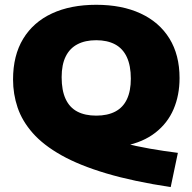

<svg xmlns="http://www.w3.org/2000/svg" viewBox="-20 -623 804 802"><path d="M693 158.5Q537.5 135 424.8 101.5Q312 68 236.5 25.5Q161 -17 116.8 -67.2Q72.5 -117.5 53.5 -173.8Q34.5 -230 34.5 -291Q34.5 -391.5 76.8 -461Q119 -530.5 197 -566.8Q275 -603 382 -603Q489 -603 567.2 -566.8Q645.5 -530.5 687.8 -462Q730 -393.5 730 -297Q730 -225 705 -166.8Q680 -108.5 629 -68.8Q578 -29 501.2 -13.8Q424.5 1.5 320.5 -12.5L387 -57.5Q439.5 -40 494.2 -26Q549 -12 606.2 -2Q663.5 8 723 15.5ZM382 -140Q429 -140 461.5 -157Q494 -174 510.2 -208.5Q526.5 -243 526.5 -294.5Q526.5 -348.5 509.8 -384.5Q493 -420.5 460.5 -437.8Q428 -455 382 -455Q336 -455 303.8 -438.2Q271.5 -421.5 254.5 -387.2Q237.5 -353 237.5 -300.5Q237.5 -245.5 254 -209.8Q270.5 -174 302.8 -157Q335 -140 382 -140Z"/></svg>

Font: Encode Sans SC SemiExpanded ExtraBold
Style: Regular
Weight: 800
Width: 6
Designer: Multiple Designers
Foundry: Impallari Type
Version: Version 3.002